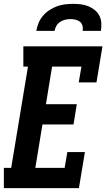

<svg xmlns="http://www.w3.org/2000/svg" viewBox="-27 -975 551 995"><path d="M-7 0V-105H31L118 -630H94V-735H504L473 -548H381L395 -630H243L211 -435H371L354 -330H193L156 -105H308L322 -187H413L382 0ZM161 -815Q165 -836 173 -856Q181 -876 195.5 -893Q210 -910 229 -922.5Q248 -935 268.5 -942.5Q289 -950 310 -952.5Q331 -955 352 -955Q372 -955 392.5 -952.5Q413 -950 431 -942.5Q449 -935 464 -923Q479 -911 488 -893.5Q497 -876 498 -855.5Q499 -835 496 -815H401Q404 -828 400.5 -841Q397 -854 387.5 -862Q378 -870 365 -873Q352 -876 339 -876Q325 -876 311.5 -873Q298 -870 285.5 -862Q273 -854 265.5 -841.5Q258 -829 256 -815Z"/></svg>

Font: Iosevka Slab Extrabold Oblique
Style: Regular
Weight: 800
Italic angle: -9°
Monospace: yes
Designer: Belleve Invis
Foundry: Belleve Invis
Version: Version 11.1.1; ttfautohint (v1.8.3)